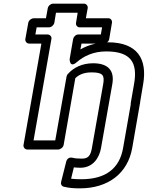

<svg xmlns="http://www.w3.org/2000/svg" viewBox="-20 -795 810 1053"><path d="M505 -556C474 -549 447 -539 421 -524L427 -556ZM568 -563C574 -568 578 -574 579 -581L594 -670C596 -681 589 -695 574 -695H451L461 -750C463 -761 455 -775 440 -775H271C260 -775 245 -765 242 -750L232 -695H165C154 -695 138 -685 135 -670L119 -581C117 -570 125 -556 140 -556H207L109 0C107 11 115 25 130 25H299C310 25 326 15 329 0L393 -366C411 -384 438 -398 482 -398C545 -398 554 -382 546 -334L484 17C477 58 464 75 430 75C410 75 392 74 377 70C355 65 345 82 343 92L315 203C312 215 318 226 330 229C359 236 383 238 418 238C575 238 681 154 705 17L748 -230C748 -230 749 -232 749 -238L765 -333C789 -471 734 -563 572 -563ZM491 -448C431 -448 384 -425 352 -389C348 -385 346 -379 345 -375L283 -25H164L262 -581C265 -596 252 -606 241 -606H174L181 -645H248C263 -645 276 -659 278 -670L287 -725H406L397 -670C394 -655 406 -645 417 -645H540L533 -606H410C395 -606 383 -592 381 -581L362 -471C362 -471 361 -419 401 -454C440 -488 493 -513 563 -513C700 -513 736 -449 715 -333L697 -230V-222L655 17C636 126 563 188 426 188C402 188 386 187 370 185L385 123C398 124 408 125 421 125C490 125 525 70 534 17L596 -334C609 -408 573 -448 491 -448Z"/></svg>

Font: Asimov
Style: XWidOuIt
Weight: 500
Designer: Google
Version: Version 2.000980; 2014